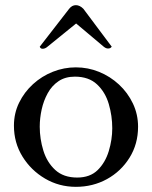

<svg xmlns="http://www.w3.org/2000/svg" viewBox="-20 -711 589 744"><path d="M274 -450Q321 -450 364 -432.5Q407 -415 441 -383.5Q475 -352 495 -310Q515 -268 515 -220Q515 -153 482 -100Q449 -47 394.5 -17Q340 13 274 13Q209 13 154.5 -19Q100 -51 67 -104.5Q34 -158 34 -224Q34 -272 54 -313Q74 -354 108 -385Q142 -416 185 -433Q228 -450 274 -450ZM270 -414Q233 -414 207 -396.5Q181 -379 165 -350Q149 -321 141.5 -287Q134 -253 134 -220Q134 -173 148 -127.5Q162 -82 194 -52.5Q226 -23 279 -23Q329 -23 358.5 -52Q388 -81 401.5 -125.5Q415 -170 415 -214Q415 -262 401.5 -308Q388 -354 356 -384Q324 -414 270 -414ZM275 -620 164 -530Q155 -522 145 -522Q137 -522 134 -530L248 -677Q259 -691 274 -691Q289 -691 303 -677L413 -530Q413 -530 409.5 -526.5Q406 -523 399 -523Q395 -523 391 -524.5Q387 -526 382 -530Z"/></svg>

Font: Sedan
Style: Regular
Weight: 400
Designer: Sebastian Salazar
Foundry: Sebastian Salazar
Version: Version 1.100; ttfautohint (v1.8.4.7-5d5b)